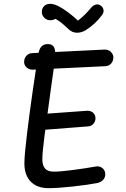

<svg xmlns="http://www.w3.org/2000/svg" viewBox="-20 -977 660 1009"><path d="M108.2 -118Q108.2 -161 121.8 -273.2Q135.5 -385.5 152.6 -503.8Q169.7 -622 179 -681.3Q182.3 -703.2 188 -716.8Q193.7 -730.5 204.2 -737.9Q214.7 -745.3 231.8 -745.3Q257 -745.3 265.2 -726.3Q273.3 -707.3 269.7 -672.7Q266.3 -641.7 247.3 -509.2Q225.2 -350.5 213.8 -262.1Q202.5 -173.7 202.5 -140.5Q202.5 -107.2 216.8 -91.1Q231.2 -75 263 -75Q298.7 -75 364.4 -83.8Q430.2 -92.5 482 -101.7Q495.5 -104.5 507.3 -99.8Q519.2 -95 526.2 -84.7Q533.2 -74.3 533.2 -61.7Q533.2 -43.8 521.9 -31.8Q510.7 -19.7 492.2 -15.3Q447 -6.3 365.8 2.8Q284.7 11.8 235.5 11.8Q174.8 11.8 141.5 -22.5Q108.2 -56.8 108.2 -118ZM152.7 -333.5Q152.7 -345.2 158 -355Q163.3 -364.8 172.8 -370.8Q182.3 -376.7 193.8 -377.3L438.5 -395Q450.2 -395.7 460.2 -390.8Q470.2 -385.8 476 -376.7Q481.8 -367.5 481.8 -356.3Q481.8 -339.3 471.1 -326.7Q460.3 -314 442.8 -312.7L197.5 -293.7Q186 -292.8 175.8 -298.2Q165.5 -303.7 159.1 -313.2Q152.7 -322.7 152.7 -333.5ZM106.7 -652.3Q106.7 -664 112 -674.3Q117.3 -684.7 126.8 -691Q136.3 -697.3 147.8 -697.8L530.2 -716.5Q541.8 -717 552.4 -711.6Q563 -706.2 569.3 -696.2Q575.7 -686.3 575.7 -674.3Q575.7 -662.3 570.3 -652.2Q565 -642 555.7 -635.8Q546.3 -629.7 534.5 -629.2L151.5 -610.8Q139.8 -610.3 129.6 -615.6Q119.3 -620.8 113 -630.6Q106.7 -640.3 106.7 -652.3ZM210.8 -885.8Q222.8 -872.2 240.3 -870.8Q257.8 -869.5 271.7 -878.2Q291.2 -866.7 306.8 -853.8Q322.3 -841 341.8 -822.2Q360 -805.3 384.2 -805Q408.3 -804.7 431.2 -818.8Q457.2 -835.8 477 -854.1Q496.8 -872.3 515 -896.3Q525.8 -910 524.2 -923.4Q522.5 -936.8 511.5 -946.2Q500.2 -955.5 486.2 -953.5Q472.2 -951.5 459.8 -937.3Q441.5 -915.7 425.5 -899.8Q409.5 -883.8 389.5 -868.5Q366 -891.3 338.8 -911.5Q311.7 -931.7 289.3 -943.5Q266.8 -955.5 246.8 -956.7Q226.8 -957.8 213.8 -947Q206 -940.3 202.2 -929.6Q198.3 -918.8 200.4 -907.1Q202.5 -895.3 210.8 -885.8Z"/></svg>

Font: Monaspace Radon Var
Style: Regular
Weight: 400
Designer: Riley Cran and the Lettermatic Team
Version: Version 1.000 (Monaspace Radon Var)